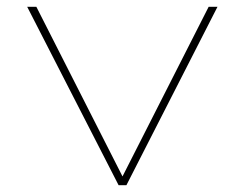

<svg xmlns="http://www.w3.org/2000/svg" viewBox="-20 -545 720 565"><path d="M329 0 60 -525H87L345 -17H336L594 -525H620L352 0Z"/></svg>

Font: Lexend Peta Thin
Style: Regular
Weight: 250
Version: Version 1.007